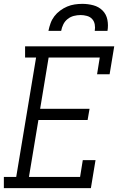

<svg xmlns="http://www.w3.org/2000/svg" viewBox="-25 -975 645 995"><path d="M-5 0V-58H59L162 -677H105V-735H567L543 -590H478L492 -677H227L183 -411H439L429 -353H174L125 -58H390L404 -145H470L446 0ZM226 -815Q230 -835 237 -854.5Q244 -874 256.5 -890.5Q269 -907 286.5 -920Q304 -933 323 -941Q342 -949 362 -952Q382 -955 402 -955Q431 -955 459 -947.5Q487 -940 506.5 -920.5Q526 -901 531.5 -872.5Q537 -844 532 -815H466Q469 -832 466 -848.5Q463 -865 452.5 -876.5Q442 -888 425.5 -892.5Q409 -897 393 -897Q375 -897 357.5 -892.5Q340 -888 325.5 -876.5Q311 -865 303 -848.5Q295 -832 292 -815Z"/></svg>

Font: Iosevka Etoile Light Oblique
Style: Regular
Weight: 300
Italic angle: -9°
Designer: Belleve Invis
Foundry: Belleve Invis
Version: Version 15.5.2; ttfautohint (v1.8.4)